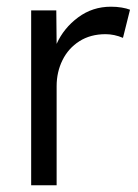

<svg xmlns="http://www.w3.org/2000/svg" viewBox="-20 -553 413 573"><path d="M73 0V-522H148L149 -422Q170 -469 213 -501Q256 -533 311 -533Q328 -533 343 -530.5Q358 -528 368 -524L347 -440Q321 -451 295 -451Q250 -451 217 -430Q184 -409 166.5 -373.5Q149 -338 149 -296V0Z"/></svg>

Font: Lexend Light
Style: Regular
Weight: 300
Designer: Bonnie Shaver-Troup, Thomas Jockin
Foundry: Lexend
Version: Version 1.007; ttfautohint (v1.8.3)